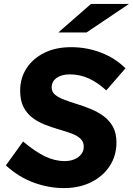

<svg xmlns="http://www.w3.org/2000/svg" viewBox="-20 -951 679 981"><path d="M307 10Q230 10 153.5 -17.5Q77 -45 10 -106L98 -228Q160 -176 210 -152Q260 -128 310 -128Q339 -128 361 -137.5Q383 -147 395.5 -163.5Q408 -180 408 -202Q408 -227 390.5 -243Q373 -259 344 -269.5Q315 -280 280.5 -290Q246 -300 211 -313.5Q176 -327 147 -348.5Q118 -370 100.5 -403.5Q83 -437 83 -487Q83 -552 115.5 -602Q148 -652 206.5 -681Q265 -710 343 -710Q424 -710 496.5 -682Q569 -654 621 -602L523 -489Q480 -529 434 -550Q388 -571 336 -571Q295 -571 269.5 -553Q244 -535 244 -504Q244 -481 262 -466.5Q280 -452 309.5 -441Q339 -430 374.5 -419Q410 -408 445 -393.5Q480 -379 509.5 -357.5Q539 -336 557 -303.5Q575 -271 575 -223Q575 -155 540 -102Q505 -49 444.5 -19.5Q384 10 307 10ZM278 -785 445 -931H639L422 -785Z"/></svg>

Font: Red Hat Mono
Style: Italic
Weight: 300
Italic angle: -12°
Monospace: yes
Designer: Pentagram, MCKL
Foundry: Pentagram, MCKL
Version: Version 1.023